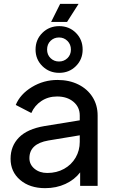

<svg xmlns="http://www.w3.org/2000/svg" viewBox="-20 -967 588 999"><path d="M35 -141Q35 -207 78.5 -251.5Q122 -296 211 -311L395 -341V-366Q395 -410 362 -437.5Q329 -465 277 -465Q231 -465 195.5 -441.5Q160 -418 143 -379L62 -421Q85 -477 146 -514Q207 -551 279 -551Q340 -551 387.5 -527.5Q435 -504 461.5 -462Q488 -420 488 -366V0H397V-70Q368 -32 320.5 -10Q273 12 215 12Q135 12 85 -30.5Q35 -73 35 -141ZM226 -67Q275 -67 313.5 -88.5Q352 -110 373.5 -147Q395 -184 395 -229V-263L232 -236Q133 -219 133 -144Q133 -111 159.5 -89Q186 -67 226 -67ZM165 -709Q165 -761 200.5 -796Q236 -831 288 -831Q340 -831 375 -796Q410 -761 410 -709Q410 -658 375 -623Q340 -588 288 -588Q236 -588 200.5 -623Q165 -658 165 -709ZM287 -647Q313 -647 331 -664.5Q349 -682 349 -709Q349 -736 331 -754Q313 -772 287 -772Q261 -772 243 -754.5Q225 -737 225 -709Q225 -682 243 -664.5Q261 -647 287 -647ZM293 -947H389L329 -853H246Z"/></svg>

Font: BLUETTI 2.0 Normal
Style: Normal
Weight: 400
Designer: Stijn de Vries
Foundry: tokotype
Version: Version 2.005;October 31, 2023;FontCreator 14.0.0.2814 64-bi